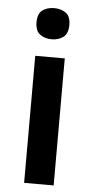

<svg xmlns="http://www.w3.org/2000/svg" viewBox="-54 -784 395 816"><g transform="rotate(5 143.5 -375.5)"><path d="M144 -751Q173 -751 193.5 -736.5Q214 -722 214 -685Q214 -648 193.5 -633Q173 -618 144 -618Q115 -618 94.5 -633Q74 -648 74 -685Q74 -722 94.5 -736.5Q115 -751 144 -751ZM207 -542V0H81V-542Z"/></g></svg>

Font: Noto Sans SemiBold
Style: Regular
Weight: 600
Designer: Monotype Design Team
Foundry: Monotype Imaging Inc.
Version: Version 2.007